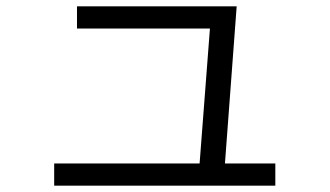

<svg xmlns="http://www.w3.org/2000/svg" viewBox="-20 -583 1040 606"><path d="M607 -28 645 -524 672 -493H223V-563H727L687 -27ZM151 3V-67H849V3Z"/></svg>

Font: M PLUS 1 Code
Style: Regular
Weight: 400
Designer: Coji Morishita
Foundry: UNDERFOREST DESIGN
Version: Version 1.005